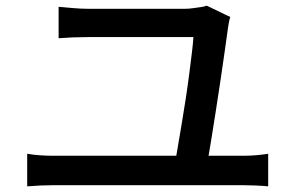

<svg xmlns="http://www.w3.org/2000/svg" viewBox="-20 -706 1040 678"><path d="M793 -646Q790 -637 788 -625Q786 -613 785 -607Q781 -577 774 -528Q767 -479 758.5 -421.5Q750 -364 741 -307Q732 -250 724.5 -203.5Q717 -157 712 -129H598Q602 -152 608 -188Q614 -224 621.5 -268Q629 -312 636 -358Q643 -404 648.5 -447Q654 -490 658 -523Q662 -556 663 -575Q638 -575 598 -575Q558 -575 511.5 -575Q465 -575 420.5 -575Q376 -575 341 -575Q306 -575 290 -575Q262 -575 237 -574Q212 -573 187 -571V-682Q210 -680 237.5 -677.5Q265 -675 289 -675Q303 -675 329 -675Q355 -675 388.5 -675Q422 -675 458 -675Q494 -675 528.5 -675Q563 -675 590.5 -675Q618 -675 635 -675Q646 -675 661 -677Q676 -679 689.5 -681Q703 -683 710 -686ZM76 -163Q99 -159 122.5 -157.5Q146 -156 168 -156H840Q864 -156 886 -158Q908 -160 927 -163V-48Q907 -50 881.5 -51Q856 -52 840 -52H168Q147 -52 123.5 -51Q100 -50 76 -48Z"/></svg>

Font: Noto Sans SC Thin Medium
Style: Regular
Weight: 500
Version: Version 2.004-H2;hotconv 1.0.118;makeotfexe 2.5.65603